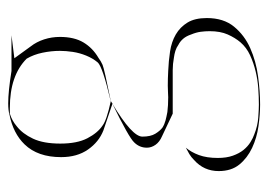

<svg xmlns="http://www.w3.org/2000/svg" viewBox="-113 -337 654 468"><g transform="rotate(-90 214.0 -103.0)"><path d="M130 -178Q102 -189 83.5 -215.5Q65 -242 65 -281Q65 -338 96 -370Q123 -398 169 -407Q179 -410 196 -410Q225 -410 275 -402H362L306 -395L335 -355Q346 -341 352 -322.5Q358 -304 358 -284Q358 -249 344.5 -226.5Q331 -204 307 -190Q299 -184 290 -180Q281 -176 202 -160Q198 -158 196 -156H195ZM171 -406Q154 -401 140 -389Q122 -375 110 -349.5Q98 -324 98 -283Q98 -242 111 -217Q124 -192 142 -180Q155 -170 201 -160Q286 -180 296 -192Q306 -204 312.5 -220Q319 -236 321.5 -252.5Q324 -269 324 -284Q324 -305 319.5 -326.5Q315 -348 305 -365Q264 -406 185 -406Q178 -406 171 -406ZM191 -158Q191 -157 190 -157ZM195 -156Q115 -108 115 -83Q115 -63 122 -51.5Q129 -40 137 -34Q145 -29 154.5 -26.5Q164 -24 175 -22Q191 -20 211 -20Q216 -20 223 -20.5Q230 -21 239 -21Q256 -21 275 -20Q299 -19 322.5 -15.5Q346 -12 364 -1.5Q382 9 393 27Q404 45 404 74Q404 115 383 140.5Q362 166 330.5 180Q299 194 262 199Q225 204 193 204Q169 204 140.5 200Q112 196 87.5 184.5Q63 173 47 153.5Q31 134 31 103Q31 67 58 43Q65 36 72.5 31.5Q80 27 88 23Q77 36 70 55Q63 74 63 101Q63 122 68.5 137.5Q74 153 82.5 163.5Q91 174 101.5 180.5Q112 187 121 190Q141 198 161.5 199.5Q182 201 193 201Q212 201 233 199.5Q254 198 274.5 193Q295 188 313.5 179.5Q332 171 345 156Q356 143 364 125Q372 107 372 81Q372 70 370.5 59Q369 48 364 36Q360 24 353.5 16.5Q347 9 339 5Q332 0 324 -2.5Q316 -5 308 -6Q292 -9 277 -9H273Q272 -9 272 -9H269Q269 -9 268 -9Q267 -9 267 -9H266Q266 -9 265 -9H264Q264 -9 264 -9H171L116 -35Q102 -41 95 -51Q88 -61 88 -72Q88 -90 101 -103Q113 -116 195 -156Z"/></g></svg>

Font: UN Bangla Thin
Style: Regular
Weight: 100
Designer: Desinged by Rajon, Unicode developed by Rashed (IMGN)
Version: Version 2.000;March 19, 2023;FontCreator 14.0.0.2901 64-bit